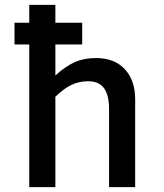

<svg xmlns="http://www.w3.org/2000/svg" viewBox="-20 -774 680 794"><path d="M539 -363V0H431V-323Q431 -381 410 -409.5Q389 -438 345 -438Q306 -438 274.5 -422.5Q243 -407 209 -374V0H101V-590H40V-680H101V-754H209V-680H320V-590H209V-462Q251 -500 289 -517Q327 -534 377 -534Q453 -534 496 -488Q539 -442 539 -363Z"/></svg>

Font: Amiko SemiBold
Style: Regular
Weight: 600
Designer: Pablo Impallari, Rodrigo Fuenzalida, Andres Torresi
Foundry: Impallari Type
Version: Version 1.001; ttfautohint (v1.3)